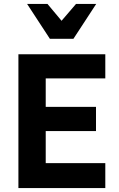

<svg xmlns="http://www.w3.org/2000/svg" viewBox="-20 -950 601 970"><path d="M73 0H512V-126H211V-288H465V-410H211V-554H512V-676H73ZM351 -754 466 -930H364L291 -845L220 -930H117L232 -754Z"/></svg>

Font: Fog Sans
Style: Bold
Weight: 700
Foundry: Intel Corporation
Version: Version 1.00